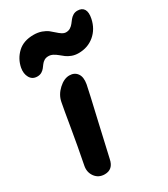

<svg xmlns="http://www.w3.org/2000/svg" viewBox="-193 -906 843 963"><g transform="rotate(-30 228.5 -424.5)"><path d="M75.2 -626Q46.9 -626 33.4 -649.4Q20 -672.9 25.9 -705.1Q35.2 -752.4 69.6 -784.7Q104 -816.9 162.1 -816.9Q187 -816.9 207.8 -809.6Q228.5 -802.2 241.7 -791.7Q254.9 -781.2 265.9 -771Q276.9 -760.7 288.3 -753.4Q299.8 -746.1 311 -746.1Q325.2 -746.1 335.9 -752.9Q346.7 -759.8 354.2 -769.5Q361.8 -779.3 369.1 -788.8Q376.5 -798.3 387.7 -805.2Q398.9 -812 413.1 -812Q439.5 -812 450.4 -794.2Q461.4 -776.4 454.1 -741.2Q442.9 -688 404.8 -656Q366.7 -624 313 -624Q292 -624 274.7 -630.6Q257.3 -637.2 245.4 -646.2Q233.4 -655.3 222.4 -664.6Q211.4 -673.8 199 -680.4Q186.5 -687 172.9 -687Q158.7 -687 148.4 -680.7Q138.2 -674.3 131.6 -665.3Q125 -656.2 118.2 -647.5Q111.3 -638.7 100.6 -632.3Q89.8 -626 75.2 -626ZM123 -32.2Q87.4 -32.2 67.6 -59.3Q47.9 -86.4 55.2 -122.1Q75.7 -225.6 91.8 -322.5Q107.9 -419.4 115.2 -456.1Q122.6 -493.7 153.6 -522.2Q184.6 -550.8 215.8 -550.8Q245.1 -550.8 260.5 -529.5Q275.9 -508.3 269 -469.2Q262.2 -433.6 225.8 -277.6Q189.5 -121.6 182.1 -85.9Q171.4 -32.2 123 -32.2Z"/></g></svg>

Font: Shantell Sans Bouncy
Style: Italic
Weight: 600
Italic angle: -11.31°
Designer: Stephen Nixon, Anya Danilova, Shantell Martin
Foundry: Arrow Type
Version: Version 1.006;[9816181b4]